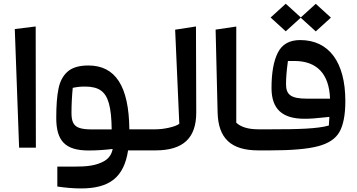

<svg xmlns="http://www.w3.org/2000/svg" viewBox="-20 -800 1936 1040"><path d="M173.3 -656.7 60.1 -642.6 83.5 0H174.3Z M284.7 -161.1C284.7 -36.6 333.5 15.1 460 15.1C503.4 15.1 546.9 12.2 590.3 6.8C585 35.6 570.3 56.6 547.4 70.8C500.5 98.6 448.2 102.5 380.4 102.5H290.5V210.4C337.4 217.3 379.9 220.7 418.5 220.7C572.8 220.7 651.4 161.1 673.8 14.6H822.3V-99.6H680.7C678.2 -334 605 -445.3 458.5 -445.3C408.7 -445.3 371.1 -434.1 346.2 -412.1C321.3 -390.1 304.7 -359.4 296.9 -319.8C288.6 -280.3 284.7 -227.1 284.7 -161.1ZM367.2 -188C367.2 -233.4 369.6 -278.8 374 -324.2C400.9 -329.6 417 -331.1 441.9 -331.1C477.5 -331.1 505.9 -324.2 525.9 -310.1C566.4 -282.2 583.5 -219.7 585 -99.1H474.6C445.8 -99.1 424.3 -102.1 409.2 -107.4C378.9 -118.2 367.2 -141.1 367.2 -188Z M1041.5 -656.7 928.7 -639.2 951.2 -129.4C939.9 -121.1 921.9 -114.3 896 -108.4C870.1 -102.5 845.7 -99.6 822.3 -99.6H778.3V14.6H822.3C971.2 14.6 1043.5 -51.3 1043 -191.4Z M1423.3 14.6V-99.6H1379.4C1325.7 -99.6 1285.6 -111.3 1259.8 -135.3V-656.2L1147.9 -639.6L1158.7 -191.4C1162.1 -50.3 1231.4 14.6 1379.4 14.6Z M1608.9 -704.1 1690.4 -629.9 1772.5 -704.6 1690.4 -779.3 1609.4 -705.6 1527.8 -779.8 1445.8 -705.1 1527.8 -630.4ZM1606 -583C1547.9 -583 1507.8 -560.1 1484.9 -514.6C1461.9 -469.2 1450.7 -405.3 1450.7 -323.2C1450.7 -210 1508.3 -156.7 1628.9 -156.7C1647.9 -156.7 1665 -157.2 1680.2 -158.7C1695.3 -160.2 1715.8 -162.1 1742.2 -164.6L1764.2 -167L1761.2 -120.1C1700.2 -102.5 1595.2 -99.6 1451.2 -99.6H1423.3H1379.4L1379.9 14.6H1442.9C1558.6 14.6 1645 7.3 1702.1 -7.8C1758.8 -22.5 1797.9 -48.3 1818.8 -85.4C1839.8 -122.6 1850.6 -178.2 1850.6 -252.9C1850.6 -463.4 1761.7 -583 1606 -583ZM1643.6 -265.6C1557.1 -265.6 1529.3 -285.6 1529.3 -344.2C1529.3 -362.3 1530.3 -380.9 1531.7 -399.4C1533.2 -417.5 1535.6 -440.9 1539.6 -469.7H1574.7C1695.8 -469.7 1763.2 -400.4 1767.6 -265.6Z"/></svg>

Font: SG Kara
Style: Regular
Weight: 400
Designer: Damoon Khanjanzadeh
Version: Version 1.000